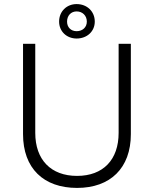

<svg xmlns="http://www.w3.org/2000/svg" viewBox="-20 -915 755 942"><path d="M356 -726C407 -726 445 -761 445 -809C445 -859 407 -895 356 -895C307 -895 270 -859 270 -809C270 -761 307 -726 356 -726ZM356 -762C328 -762 309 -781 309 -809C309 -838 328 -859 356 -859C385 -859 406 -838 406 -809C406 -781 385 -762 356 -762ZM358 7C521 7 622 -90 622 -257V-700H562V-263C562 -131 486 -52 358 -52C230 -52 153 -131 153 -263V-700H93V-257C93 -89 194 7 358 7Z"/></svg>

Font: Fixel Display Light
Style: Regular
Weight: 300
Designer: AlfaBravo + MacPaw
Foundry: Kyrylo Tkachov, Marchela Mozhyna, Serhii Makarenko, Maria Weinstein, Zakhar Kryvoshyya
Version: Version 1.211